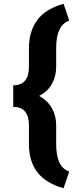

<svg xmlns="http://www.w3.org/2000/svg" viewBox="-20 -870 432 1015"><path d="M133 -107V-207Q133 -305 50 -305V-419Q133 -419 133 -517V-617Q133 -702 175.5 -762Q218 -822 316 -850L346 -761Q277 -737 277 -617V-517Q277 -467 254.5 -426.5Q232 -386 187 -363Q232 -338 254.5 -298Q277 -258 277 -207V-107Q277 -51 292.5 -14Q308 23 346 37L316 125Q133 75 133 -107Z"/></svg>

Font: Freesentation 9 Black
Style: Regular
Weight: 900
Designer: glyphs from Roboto by Christian Robertson / Hangul glyphs from Noto Sans CJK(Source Han Sans) by Jang Soo-young and Kang
Foundry: PT&
Version: Version 2.001